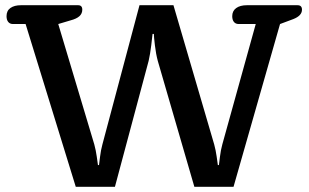

<svg xmlns="http://www.w3.org/2000/svg" viewBox="-20 -715 1181 735"><path d="M78 -623H30Q18 -623 11.5 -631Q5 -639 5 -653Q5 -674 20 -684.5Q35 -695 60 -695H279Q295 -695 295 -678Q295 -663 284 -653Q273 -643 250 -637L203 -623L341 -162Q347 -140 350.5 -115Q354 -90 355 -83H359Q360 -90 363 -115Q366 -140 372 -162L514 -695H644L800 -162Q806 -140 809.5 -115Q813 -90 814 -83H818Q819 -90 822 -115Q825 -140 831 -162L959 -623H894Q882 -623 875.5 -631Q869 -639 869 -653Q869 -673 884 -684Q899 -695 925 -695H1119Q1136 -695 1136 -678Q1136 -655 1103 -642L1052 -623L874 0H724L584 -482Q577 -508 573 -541.5Q569 -575 569 -585H564Q563 -575 559 -541.5Q555 -508 549 -482L420 0H270Z"/></svg>

Font: Maitree Semibold
Style: Regular
Weight: 600
Designer: CadsonDemak Team
Foundry: CadsonDemak
Version: Version 1.000